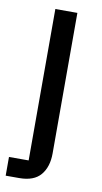

<svg xmlns="http://www.w3.org/2000/svg" viewBox="-85 -558 425 798"><g transform="rotate(10 128.0 -159.0)"><path d="M-1 121H82V-518H175V75Q175 132 146.5 166Q118 200 56 200H-1Z"/></g></svg>

Font: IBM Plex Sans Arabic Text
Style: Regular
Weight: 450
Designer: Mike Abbink, Paul van der Laan, Pieter van Rosmalen, Wael Morcos, Khajak Apelian
Foundry: Bold Monday
Version: Version 1.2